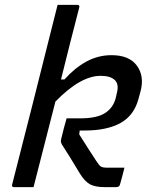

<svg xmlns="http://www.w3.org/2000/svg" viewBox="-20 -770 640 790"><path d="M439 -543Q512 -543 543.5 -499.5Q575 -456 558 -393L550 -364Q532 -295 476 -264Q420 -233 329 -233H308L306 -217Q324 -189 343.5 -158Q363 -127 376 -108Q388 -89 395.5 -84.5Q403 -80 423 -80H492Q488 -63 483.5 -46.5Q479 -30 474 -12Q472 0 457 0H412Q372 0 350.5 -11.5Q329 -23 308 -57Q289 -89 268 -123Q247 -157 235 -175Q231 -183 230.5 -187Q230 -191 232 -199Q237 -220 242.5 -241.5Q248 -263 254 -283H309Q379 -283 412.5 -305Q446 -327 456 -366L461 -388Q470 -423 453 -440Q435 -458 394 -458Q311 -458 208 -352Q185 -264 163 -176Q141 -88 118 0H38Q27 0 30 -11Q71 -171 111.5 -331Q152 -491 192 -651Q200 -683 206.5 -708.5Q213 -734 217 -750H298Q309 -750 306 -739Q287 -665 268 -591Q249 -517 231 -443H245Q288 -491 336 -517Q384 -543 439 -543Z"/></svg>

Font: Recursive Mn Lnr St
Style: Italic
Weight: 400
Italic angle: -15°
Monospace: yes
Version: Version 1.079;hotconv 1.0.112;makeotfexe 2.5.65598; ttfautoh